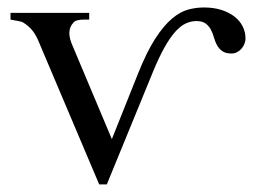

<svg xmlns="http://www.w3.org/2000/svg" viewBox="-20 -482 694 517"><path d="M528.8 -461.9Q555.7 -461.9 576.7 -455.1Q597.7 -448.2 612.1 -436.8Q626.5 -425.3 633.8 -410.2Q641.1 -395 641.1 -378.4Q641.1 -371.6 638.4 -364.5Q635.7 -357.4 630.9 -351.6Q626 -345.7 618.9 -341.8Q611.8 -337.9 603.5 -337.9Q587.4 -337.9 578.4 -344.5Q569.3 -351.1 564.2 -360.6Q559.1 -370.1 555.9 -381.6Q552.7 -393.1 547.6 -402.6Q542.5 -412.1 533.7 -418.7Q524.9 -425.3 508.8 -425.3Q494.1 -425.3 480 -418.7Q465.8 -412.1 451.7 -396.2Q437.5 -380.4 422.9 -354.2Q408.2 -328.1 392.1 -289.1L267.6 14.6H247.1L86.4 -364.7Q81.5 -377 76.7 -385.7Q71.8 -394.5 66.4 -400.9Q61 -407.2 55.2 -412.1Q49.3 -417 42.5 -421.4Q38.1 -423.8 29.8 -425.3Q21.5 -426.8 8.3 -429.2V-447.3H220.2V-429.2H206.1Q196.8 -429.2 189 -427.5Q181.2 -425.8 177.2 -420.4Q167.5 -410.2 166.7 -394.5Q166 -378.9 177.2 -354.5L281.2 -107.4L351.6 -283.7Q375 -342.3 397.7 -377.4Q420.4 -412.6 442.6 -431.4Q464.8 -450.2 486.3 -456.1Q507.8 -461.9 528.8 -461.9Z"/></svg>

Font: Doulos SIL
Style: Regular
Weight: 400
Designer: Walt Agee, Victor Gaultney, Peter Martin, Debbi Hosken
Foundry: SIL International
Version: Version 4.110; 2011; Maintenance release